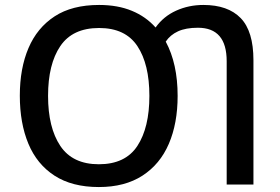

<svg xmlns="http://www.w3.org/2000/svg" viewBox="-20 -745 1132 775"><path d="M697 -358Q697 -247 661.5 -164.5Q626 -82 555 -36Q484 10 379 10Q271 10 200 -36Q129 -82 94.5 -165Q60 -248 60 -359Q60 -469 95 -551Q130 -633 200.5 -679Q271 -725 380 -725Q455 -725 512 -701.5Q569 -678 608 -634Q640 -679 691 -702Q742 -725 801 -725Q900 -725 951.5 -672Q1003 -619 1003 -502V0H895V-498Q895 -633 779 -633Q730 -633 698.5 -618.5Q667 -604 649 -577Q697 -488 697 -358ZM174 -358Q174 -230 223.5 -156Q273 -82 379 -82Q486 -82 534.5 -156Q583 -230 583 -358Q583 -486 534.5 -559Q486 -632 380 -632Q273 -632 223.5 -559Q174 -486 174 -358Z"/></svg>

Font: Noto Sans Medium
Style: Regular
Weight: 500
Designer: Monotype Design Team
Foundry: Monotype Imaging Inc.
Version: Version 2.007